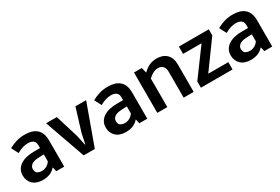

<svg xmlns="http://www.w3.org/2000/svg" viewBox="47 -1215 2854 1956"><g transform="rotate(-30 1473.5 -237.0)"><path d="M70 -433Q114 -457 159 -470.5Q204 -484 258 -484Q300 -484 334 -474.5Q368 -465 393 -444Q418 -423 431.5 -389.5Q445 -356 445 -308V0H352L340 -50H337Q286 10 192 10Q117 10 75 -29.5Q33 -69 33 -132Q33 -172 50 -201Q67 -230 96.5 -249Q126 -268 167 -277.5Q208 -287 256 -287H326V-320Q326 -359 303 -375.5Q280 -392 241 -392Q213 -392 181.5 -383Q150 -374 112 -352ZM327 -212 273 -210Q207 -208 181 -187.5Q155 -167 155 -138Q155 -101 177 -88Q199 -75 228 -75Q257 -75 283.5 -89.5Q310 -104 327 -130Z M851 -475H977L805 0H674L506 -475H632L714 -208L740 -88H744L769 -208Z M1047 -433Q1091 -457 1136 -470.5Q1181 -484 1235 -484Q1277 -484 1311 -474.5Q1345 -465 1370 -444Q1395 -423 1408.5 -389.5Q1422 -356 1422 -308V0H1329L1317 -50H1314Q1263 10 1169 10Q1094 10 1052 -29.5Q1010 -69 1010 -132Q1010 -172 1027 -201Q1044 -230 1073.5 -249Q1103 -268 1144 -277.5Q1185 -287 1233 -287H1303V-320Q1303 -359 1280 -375.5Q1257 -392 1218 -392Q1190 -392 1158.5 -383Q1127 -374 1089 -352ZM1304 -212 1250 -210Q1184 -208 1158 -187.5Q1132 -167 1132 -138Q1132 -101 1154 -88Q1176 -75 1205 -75Q1234 -75 1260.5 -89.5Q1287 -104 1304 -130Z M1658 0H1540V-475H1632L1647 -412Q1681 -446 1720 -465Q1759 -484 1807 -484Q1884 -484 1926 -441.5Q1968 -399 1968 -321V0H1850V-307Q1850 -345 1830.5 -368.5Q1811 -392 1772 -392Q1743 -392 1713 -376.5Q1683 -361 1658 -335Z M2420 -404 2189 -86H2425V0H2053V-74L2285 -389H2068V-475H2420Z M2517 -433Q2561 -457 2606 -470.5Q2651 -484 2705 -484Q2747 -484 2781 -474.5Q2815 -465 2840 -444Q2865 -423 2878.5 -389.5Q2892 -356 2892 -308V0H2799L2787 -50H2784Q2733 10 2639 10Q2564 10 2522 -29.5Q2480 -69 2480 -132Q2480 -172 2497 -201Q2514 -230 2543.5 -249Q2573 -268 2614 -277.5Q2655 -287 2703 -287H2773V-320Q2773 -359 2750 -375.5Q2727 -392 2688 -392Q2660 -392 2628.5 -383Q2597 -374 2559 -352ZM2774 -212 2720 -210Q2654 -208 2628 -187.5Q2602 -167 2602 -138Q2602 -101 2624 -88Q2646 -75 2675 -75Q2704 -75 2730.5 -89.5Q2757 -104 2774 -130Z"/></g></svg>

Font: Ek Mukta SemiBold
Style: Regular
Weight: 600
Designer: Girish Dalvi and Yashodeep Gholap
Foundry: Ek Type
Version: Version 2.538;PS 1.002;hotconv 16.6.51;makeotf.lib2.5.65220;